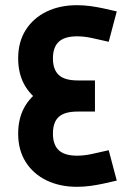

<svg xmlns="http://www.w3.org/2000/svg" viewBox="-20 -693 530 740"><path d="M279 -263Q212 -263 160 -287.5Q108 -312 79 -358Q50 -404 50 -468Q50 -532 79.5 -578Q109 -624 160 -648.5Q211 -673 277 -673Q303 -673 328.5 -669.5Q354 -666 379.5 -660.5Q405 -655 430 -649L399 -532Q361 -541 332 -547Q303 -553 277 -553Q229 -553 206.5 -532Q184 -511 184 -468Q184 -425 206.5 -404Q229 -383 279 -383ZM277 27Q211 27 160 2.5Q109 -22 79.5 -68Q50 -114 50 -178Q50 -242 79 -288Q108 -334 160 -358.5Q212 -383 279 -383V-263Q229 -263 206.5 -242.5Q184 -222 184 -178Q184 -135 206.5 -114Q229 -93 277 -93Q303 -93 332 -99Q361 -105 399 -114L430 3Q405 9 379.5 14.5Q354 20 328.5 23.5Q303 27 277 27ZM279 -263V-383H346V-263Z"/></svg>

Font: Titillium Web
Style: Bold
Weight: 700
Designer: Mohamed Gaber, Accademia di Belle Arti di Urbino
Foundry: Kief Type Foundry, Accademia di Belle Arti di Urbino
Version: Version 3.000